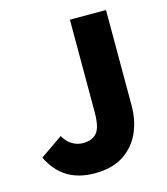

<svg xmlns="http://www.w3.org/2000/svg" viewBox="-102 -731 717 822"><g transform="rotate(-15 257.0 -319.5)"><path d="M218 12Q148 12 98.5 -17.5Q49 -47 17 -111L117 -180Q130 -155 153 -140.5Q176 -126 202 -126Q243 -126 263.5 -150Q284 -174 284 -240V-651H444V-227Q444 -161 419.5 -107Q395 -53 345 -20.5Q295 12 218 12Z"/></g></svg>

Font: Source Sans 3 ExtraLight ExtraBold
Style: Regular
Weight: 800
Version: Version 3.052;hotconv 1.1.0;makeotfexe 2.6.0